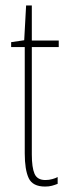

<svg xmlns="http://www.w3.org/2000/svg" viewBox="-20 -676 249 706"><path d="M147 -14Q160 -14 172.5 -17.5Q185 -21 192 -25V0Q182 4 171 7Q160 10 146 10Q100 10 85.5 -21Q71 -52 71 -112V-503H21V-521L69 -528L76 -656H97V-527H196V-503H97V-108Q97 -60 107 -37Q117 -14 147 -14Z"/></svg>

Font: Noto Sans Telugu ExtraCondensed Thin
Style: Regular
Weight: 100
Width: 2
Designer: Jelle Bosma - Monotype Design Team
Foundry: Monotype Imaging Inc.
Version: Version 2.005; ttfautohint (v1.8.4.7-5d5b)